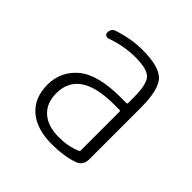

<svg xmlns="http://www.w3.org/2000/svg" viewBox="-146 -656 792 792"><g transform="rotate(45 250.0 -260.0)"><path d="M328.1 -288.1Q126 -288.1 126 -152.3Q126 -94.7 161.6 -63Q197.3 -31.2 261.7 -31.2Q316.4 -31.2 359.4 -49.8Q364.3 -51.8 364.3 -56.6V-283.2Q364.3 -288.1 359.4 -288.1ZM261.7 9.8Q172.9 9.8 124 -32.7Q75.2 -75.2 75.2 -151.9Q75.2 -228.5 133.8 -278.3Q192.4 -328.1 328.1 -328.1H359.4Q364.3 -328.1 364.3 -332V-365.2Q364.3 -441.4 342.8 -464.8Q321.3 -488.3 252 -488.3Q186.5 -488.3 118.2 -463.9Q110.4 -461.9 104 -465.8Q97.7 -469.7 97.7 -477.5Q97.7 -502 118.2 -507.8Q186.5 -530.3 252 -530.3Q348.6 -530.3 381.8 -495.6Q415 -460.9 415 -355.5V-56.6Q415 -18.6 381.8 -7.8Q331.1 9.8 261.7 9.8Z"/></g></svg>

Font: Rounded-L Mgen+ 1mn light
Style: Regular
Weight: 200
Designer: [Source Han Sans]
Ryoko NISHIZUKA  (kana & ideographs); Paul D. Hunt (Latin, Greek & Cyrillic); Wenlong ZHANG  (bopomofo
Version: Version 1.059.20150602